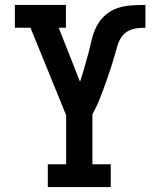

<svg xmlns="http://www.w3.org/2000/svg" viewBox="-20 -755 640 775"><path d="M173 0V-92H247V-290L103 -643H40V-735H246V-643H217L303 -425Q312 -452 320 -480Q328 -508 335.5 -535.5Q343 -563 349.5 -591.5Q356 -620 368.5 -646Q381 -672 403 -692Q425 -712 452 -721.5Q479 -731 508 -733Q537 -735 566 -735H567V-643Q549 -643 530.5 -640.5Q512 -638 496 -629Q480 -620 469.5 -604Q459 -588 454 -570.5Q449 -553 444 -535.5Q439 -518 433.5 -500Q428 -482 422 -464.5Q416 -447 410 -429.5Q404 -412 397.5 -395Q391 -378 384.5 -361Q378 -344 370 -327Q362 -310 353 -294V-92H427V0Z"/></svg>

Font: Iosevka Etoile Semibold
Style: Regular
Weight: 600
Designer: Belleve Invis
Foundry: Belleve Invis
Version: Version 22.1.2; ttfautohint (v1.8.4)